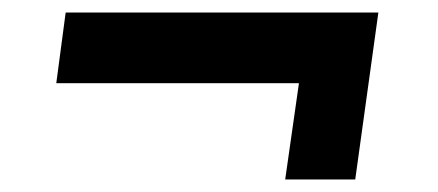

<svg xmlns="http://www.w3.org/2000/svg" viewBox="-20 -327 700 307"><path d="M436 -40H548L585 -307H85L70 -194H458Z"/></svg>

Font: Mluvka Bold
Style: Italic
Weight: 700
Italic angle: -8°
Designer: Modified by Jiří Krblich, Original typeface by Gumpita Rahayu
Foundry: Gumpita Rahayu & Jiří Krblich
Version: Version 2.000;Glyphs 3.1.1 (3134)